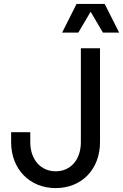

<svg xmlns="http://www.w3.org/2000/svg" viewBox="-20 -947 630 983"><path d="M265 16C399 16 492 -81 492 -219V-700H394V-219C394 -130 342 -70 265 -70C188 -70 135 -131 135 -219V-270H37V-219C37 -81 132 16 265 16ZM298 -780H381L444 -887L507 -780H590L516 -927H372Z"/></svg>

Font: Uncut Sans Medium
Style: Regular
Weight: 500
Designer: Kasper Nordkvist
Foundry: UNCUT.wtf
Version: Version 1.304;Glyphs 3.2 (3246)